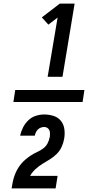

<svg xmlns="http://www.w3.org/2000/svg" viewBox="-20 -870 540 1060"><path d="M243 -446 298 -773 247 -734 211 -774 310 -850H392L325 -446ZM44 170Q47 152 50.5 134.5Q54 117 60 100Q66 83 75 66.5Q84 50 96 35.5Q108 21 122.5 9Q137 -3 152.5 -13Q168 -23 185.5 -31Q203 -39 218 -50Q233 -61 242 -77.5Q251 -94 254 -112Q255 -112 255 -113Q255 -114 255 -114Q256 -124 256 -133.5Q256 -143 252.5 -151Q249 -159 241.5 -164Q234 -169 224 -169Q215 -169 205.5 -165.5Q196 -162 189 -155Q182 -148 178 -139Q174 -130 172 -121H91Q96 -144 107 -166Q118 -188 136 -205.5Q154 -223 177.5 -230.5Q201 -238 224 -238Q251 -238 276 -230Q301 -222 316.5 -202.5Q332 -183 335.5 -156.5Q339 -130 334 -103Q330 -80 320 -58.5Q310 -37 293 -20Q276 -3 255.5 9.5Q235 22 214.5 34.5Q194 47 176 63.5Q158 80 146 101H298L287 170ZM436 -307H54L64 -373H446Z"/></svg>

Font: Iosevka Curly Oblique
Style: Bold
Weight: 700
Italic angle: -9°
Monospace: yes
Designer: Belleve Invis
Foundry: Belleve Invis
Version: Version 11.1.0; ttfautohint (v1.8.3)